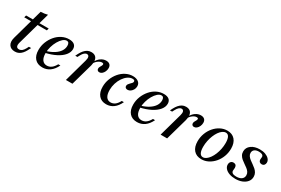

<svg xmlns="http://www.w3.org/2000/svg" viewBox="58 -1379 3244 2219"><g transform="rotate(30 1679.5 -269.0)"><path d="M165.3 11.3Q109.7 11.3 86.3 -25.8Q62.9 -62.9 79.8 -123.4L195.2 -536.3Q219.4 -537.1 242.3 -540.3Q265.3 -543.5 286.3 -549.2L162.1 -105.6Q152.4 -70.2 160.9 -52.4Q169.4 -34.7 194.4 -34.7Q215.3 -34.7 232.7 -48.4Q250 -62.1 265.3 -90.3L279.8 -118.5H309.7L285.5 -72.6Q272.6 -49.2 255.6 -30.2Q238.7 -11.3 216.5 0Q194.4 11.3 165.3 11.3ZM62.9 -386.3 71 -415.3H372.6L364.5 -386.3Z M531.5 11.3Q466.1 11.3 429.8 -29.4Q393.5 -70.2 393.5 -143.5Q393.5 -200 413.7 -250.8Q433.9 -301.6 468.1 -341.5Q502.4 -381.5 547.2 -404Q591.9 -426.6 641.1 -426.6Q687.1 -426.6 711.3 -406.9Q735.5 -387.1 735.5 -349.2Q735.5 -306.5 703.2 -267.3Q671 -228.2 612.1 -198Q553.2 -167.7 472.6 -150L473.4 -174.2Q533.1 -191.9 574.6 -218.5Q616.1 -245.2 637.9 -278.6Q659.7 -312.1 659.7 -350Q659.7 -374.2 650.8 -386.3Q641.9 -398.4 625 -398.4Q600 -398.4 575 -376.2Q550 -354 529 -317.7Q508.1 -281.5 495.6 -237.9Q483.1 -194.4 483.1 -150.8Q483.1 -93.5 504.8 -63.3Q526.6 -33.1 566.1 -33.1Q599.2 -33.1 626.2 -52.8Q653.2 -72.6 675 -112.9H703.2Q674.2 -51.6 630.6 -20.2Q587.1 11.3 531.5 11.3Z M841.9 0 928.2 -308.9Q937.9 -342.7 931.5 -362.1Q925 -381.5 903.2 -381.5Q886.3 -381.5 870.2 -367.3Q854 -353.2 839.5 -325.8L824.2 -296.8H795.2L812.9 -331.5Q828.2 -360.5 846.4 -381.5Q864.5 -402.4 886.7 -414.5Q908.9 -426.6 937.1 -426.6Q972.6 -426.6 992.7 -409.7Q1012.9 -392.7 1017.3 -362.1Q1021.8 -331.5 1011.3 -291.9L929 0ZM1130.6 -269.4Q1116.1 -269.4 1107.3 -277.8Q1098.4 -286.3 1098.4 -300.8Q1098.4 -313.7 1105.2 -326.2Q1112.1 -338.7 1118.1 -349.6Q1124.2 -360.5 1124.2 -370.2Q1124.2 -383.9 1102.4 -383.9Q1079.8 -383.9 1054 -365.7Q1028.2 -347.6 1010.5 -316.1L1008.9 -337.1Q1032.3 -380.6 1065.3 -403.6Q1098.4 -426.6 1135.5 -426.6Q1166.9 -426.6 1184.3 -410.5Q1201.6 -394.4 1201.6 -364.5Q1201.6 -340.3 1191.5 -318.1Q1181.5 -296 1165.3 -282.7Q1149.2 -269.4 1130.6 -269.4Z M1383.1 11.3Q1319.4 11.3 1283.9 -30.2Q1248.4 -71.8 1248.4 -145.2Q1248.4 -200.8 1268.1 -251.6Q1287.9 -302.4 1321.8 -341.9Q1355.6 -381.5 1400 -404Q1444.4 -426.6 1491.9 -426.6Q1538.7 -426.6 1566.1 -405.6Q1593.5 -384.7 1593.5 -348.4Q1593.5 -324.2 1582.3 -303.6Q1571 -283.1 1553.2 -270.2Q1535.5 -257.3 1514.5 -257.3Q1497.6 -257.3 1487.9 -265.7Q1478.2 -274.2 1478.2 -288.7Q1478.2 -302.4 1486.3 -314.1Q1494.4 -325.8 1505.2 -335.9Q1516.1 -346 1524.6 -355.6Q1533.1 -365.3 1533.1 -377.4Q1533.1 -397.6 1503.2 -397.6Q1471.8 -397.6 1441.9 -377Q1412.1 -356.5 1388.3 -321.8Q1364.5 -287.1 1350.8 -243.1Q1337.1 -199.2 1337.1 -153.2Q1337.1 -95.2 1357.7 -64.1Q1378.2 -33.1 1416.9 -33.1Q1449.2 -33.1 1475 -52.4Q1500.8 -71.8 1522.6 -112.9H1550.8Q1522.6 -51.6 1480.2 -20.2Q1437.9 11.3 1383.1 11.3Z M1795.2 11.3Q1729.8 11.3 1693.5 -29.4Q1657.3 -70.2 1657.3 -143.5Q1657.3 -200 1677.4 -250.8Q1697.6 -301.6 1731.9 -341.5Q1766.1 -381.5 1810.9 -404Q1855.6 -426.6 1904.8 -426.6Q1950.8 -426.6 1975 -406.9Q1999.2 -387.1 1999.2 -349.2Q1999.2 -306.5 1966.9 -267.3Q1934.7 -228.2 1875.8 -198Q1816.9 -167.7 1736.3 -150L1737.1 -174.2Q1796.8 -191.9 1838.3 -218.5Q1879.8 -245.2 1901.6 -278.6Q1923.4 -312.1 1923.4 -350Q1923.4 -374.2 1914.5 -386.3Q1905.6 -398.4 1888.7 -398.4Q1863.7 -398.4 1838.7 -376.2Q1813.7 -354 1792.7 -317.7Q1771.8 -281.5 1759.3 -237.9Q1746.8 -194.4 1746.8 -150.8Q1746.8 -93.5 1768.5 -63.3Q1790.3 -33.1 1829.8 -33.1Q1862.9 -33.1 1889.9 -52.8Q1916.9 -72.6 1938.7 -112.9H1966.9Q1937.9 -51.6 1894.4 -20.2Q1850.8 11.3 1795.2 11.3Z M2105.6 0 2191.9 -308.9Q2201.6 -342.7 2195.2 -362.1Q2188.7 -381.5 2166.9 -381.5Q2150 -381.5 2133.9 -367.3Q2117.7 -353.2 2103.2 -325.8L2087.9 -296.8H2058.9L2076.6 -331.5Q2091.9 -360.5 2110.1 -381.5Q2128.2 -402.4 2150.4 -414.5Q2172.6 -426.6 2200.8 -426.6Q2236.3 -426.6 2256.5 -409.7Q2276.6 -392.7 2281 -362.1Q2285.5 -331.5 2275 -291.9L2192.7 0ZM2394.4 -269.4Q2379.8 -269.4 2371 -277.8Q2362.1 -286.3 2362.1 -300.8Q2362.1 -313.7 2369 -326.2Q2375.8 -338.7 2381.9 -349.6Q2387.9 -360.5 2387.9 -370.2Q2387.9 -383.9 2366.1 -383.9Q2343.5 -383.9 2317.7 -365.7Q2291.9 -347.6 2274.2 -316.1L2272.6 -337.1Q2296 -380.6 2329 -403.6Q2362.1 -426.6 2399.2 -426.6Q2430.6 -426.6 2448 -410.5Q2465.3 -394.4 2465.3 -364.5Q2465.3 -340.3 2455.2 -318.1Q2445.2 -296 2429 -282.7Q2412.9 -269.4 2394.4 -269.4Z M2654 11.3Q2587.9 11.3 2550.8 -30.6Q2513.7 -72.6 2513.7 -148.4Q2513.7 -204 2532.7 -254.4Q2551.6 -304.8 2585.1 -343.5Q2618.5 -382.3 2661.7 -404.4Q2704.8 -426.6 2752.4 -426.6Q2818.5 -426.6 2855.6 -384.3Q2892.7 -341.9 2892.7 -266.9Q2892.7 -211.3 2873.8 -160.9Q2854.8 -110.5 2821.4 -71.8Q2787.9 -33.1 2744.8 -10.9Q2701.6 11.3 2654 11.3ZM2658.9 -17.7Q2680.6 -17.7 2702 -33.1Q2723.4 -48.4 2742.3 -75Q2761.3 -101.6 2775.4 -136.3Q2789.5 -171 2797.6 -210.5Q2805.6 -250 2805.6 -290.3Q2805.6 -343.5 2791.1 -370.6Q2776.6 -397.6 2748.4 -397.6Q2726.6 -397.6 2704.8 -382.3Q2683.1 -366.9 2664.5 -340.3Q2646 -313.7 2631.9 -279Q2617.7 -244.4 2609.7 -204.8Q2601.6 -165.3 2601.6 -125Q2601.6 -71.8 2616.1 -44.8Q2630.6 -17.7 2658.9 -17.7Z M3107.3 11.3Q3062.1 11.3 3026.2 -1.6Q2990.3 -14.5 2970.2 -37.5Q2950 -60.5 2950 -88.7Q2950 -112.9 2963.3 -127.4Q2976.6 -141.9 2998.4 -141.9Q3018.5 -141.9 3029.4 -130.6Q3040.3 -119.4 3041.1 -97.6Q3041.1 -87.9 3039.5 -75.8Q3037.9 -63.7 3037.9 -55.6Q3039.5 -36.3 3056 -26.6Q3072.6 -16.9 3104.8 -16.9Q3149.2 -16.9 3174.2 -35.9Q3199.2 -54.8 3199.2 -87.9Q3199.2 -111.3 3187.1 -129.4Q3175 -147.6 3155.6 -162.5Q3136.3 -177.4 3114.5 -191.9Q3092.7 -206.5 3073.4 -222.6Q3054 -238.7 3041.5 -260.1Q3029 -281.5 3029 -309.7Q3029 -362.1 3073 -394.4Q3116.9 -426.6 3186.3 -426.6Q3228.2 -426.6 3260.9 -414.5Q3293.5 -402.4 3312.5 -381.5Q3331.5 -360.5 3331.5 -334.7Q3331.5 -313.7 3319.8 -300.4Q3308.1 -287.1 3287.9 -287.1Q3270.2 -287.1 3258.9 -297.2Q3247.6 -307.3 3246.8 -325Q3246.8 -334.7 3248.4 -345.6Q3250 -356.5 3250 -362.9Q3248.4 -380.6 3233.5 -389.5Q3218.5 -398.4 3189.5 -398.4Q3152.4 -398.4 3131.9 -382.3Q3111.3 -366.1 3111.3 -337.9Q3111.3 -316.1 3123.8 -298.4Q3136.3 -280.6 3155.6 -265.7Q3175 -250.8 3196.8 -235.9Q3218.5 -221 3237.9 -204Q3257.3 -187.1 3269.4 -165.3Q3281.5 -143.5 3281.5 -115.3Q3281.5 -77.4 3258.9 -49.2Q3236.3 -21 3197.2 -4.8Q3158.1 11.3 3107.3 11.3Z"/></g></svg>

Font: Playfair 5pt SemiExpanded Light Medium
Style: Italic
Weight: 500
Italic angle: -15.6°
Version: Version 2.001;gftools[0.9.30]